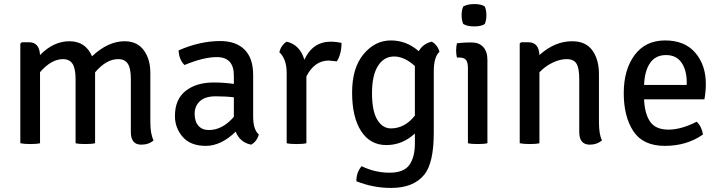

<svg xmlns="http://www.w3.org/2000/svg" viewBox="-20 -705 3545 945"><path d="M352 -315Q352 -368 337 -391Q322 -414 290 -414Q233 -414 177 -350V0Q160 4 129.5 4Q99 4 80 0V-490L87 -497H123Q174 -497 177 -434Q243 -502 322 -502Q401 -502 433 -428Q512 -502 593 -502Q655 -502 687.5 -458Q720 -414 720 -346V-103Q720 -45 736 -14Q712 7 675 7Q624 7 624 -55V-316Q624 -369 609 -391.5Q594 -414 562 -414Q503 -414 448 -349V0Q431 4 400 4Q369 4 352 0Z M1254 -43Q1244 -8 1216 7Q1161 -4 1140 -57Q1068 13 993 13Q918 13 879.5 -31Q841 -75 841 -134Q841 -216 893.5 -257.5Q946 -299 1032 -299Q1083 -299 1131 -292V-333Q1131 -424 1047 -424Q982 -424 888 -385Q861 -412 859 -457Q964 -503 1064 -503Q1141 -503 1183.5 -461Q1226 -419 1226 -336V-131Q1226 -67 1254 -43ZM1008 -65Q1075 -65 1131 -130V-226Q1092 -231 1041 -231Q990 -231 964 -207Q938 -183 938 -145Q938 -107 956.5 -86Q975 -65 1008 -65Z M1355 -448Q1363 -482 1391 -500Q1457 -484 1478 -411Q1519 -500 1609 -500Q1633 -500 1661 -494Q1661 -440 1638 -403Q1632 -404 1598 -407Q1528 -407 1488 -329V0Q1471 4 1439.5 4Q1408 4 1391 0V-346Q1391 -414 1355 -448Z M2041 -453Q2062 -490 2105 -500Q2133 -485 2143 -450Q2115 -425 2115 -353V-53Q2115 98 2068 155Q2015 220 1905 220Q1816 220 1734 187Q1734 142 1760 113Q1826 145 1897 145Q1968 145 1995 106.5Q2022 68 2022 1V-48Q1961 9 1881.5 9Q1802 9 1757.5 -59.5Q1713 -128 1713 -249.5Q1713 -371 1769.5 -438.5Q1826 -506 1903.5 -506Q1981 -506 2041 -453ZM2022 -136V-380Q1970 -427 1920 -427Q1870 -427 1840.5 -381Q1811 -335 1811 -246.5Q1811 -158 1837 -115.5Q1863 -73 1904 -73Q1972 -73 2022 -136Z M2379 -411V0Q2362 4 2331 4Q2300 4 2283 0V-371Q2283 -398 2273.5 -410Q2264 -422 2240 -422H2229Q2225 -437 2225 -456Q2225 -475 2229 -492Q2261 -496 2289 -496H2302Q2338 -496 2358.5 -473.5Q2379 -451 2379 -411ZM2260 -673Q2281 -685 2315 -685Q2349 -685 2366 -673Q2374 -655 2374 -630Q2374 -605 2366 -587Q2349 -575 2314 -575Q2279 -575 2260 -587Q2252 -605 2252 -630Q2252 -655 2260 -673Z M2928 -340V-103Q2928 -43 2943 -14Q2918 7 2883 7Q2831 7 2831 -55V-315Q2831 -369 2817.5 -391.5Q2804 -414 2769.5 -414Q2735 -414 2698.5 -396Q2662 -378 2635 -349V0Q2618 4 2587.5 4Q2557 4 2538 0V-491L2545 -497H2581Q2632 -497 2635 -434Q2710 -502 2796 -502Q2863 -502 2895.5 -457Q2928 -412 2928 -340Z M3447 -216H3150Q3153 -145 3180 -106Q3207 -67 3270 -67Q3333 -67 3409 -106Q3434 -82 3440 -43Q3360 13 3252.5 13Q3145 13 3097.5 -59Q3050 -131 3050 -246.5Q3050 -362 3103.5 -434Q3157 -506 3253.5 -506Q3350 -506 3402 -445.5Q3454 -385 3454 -292Q3454 -254 3447 -216ZM3150 -287H3360V-300Q3360 -359 3334.5 -396.5Q3309 -434 3258 -434Q3207 -434 3180 -395.5Q3153 -357 3150 -287Z"/></svg>

Font: Signika Negative
Style: Regular
Weight: 400
Designer: Anna Giedrys
Foundry: Anna Giedrys
Version: Version 1.001